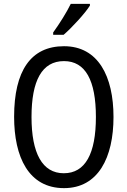

<svg xmlns="http://www.w3.org/2000/svg" viewBox="-20 -963 659 993"><path d="M445 -934V-943H346C324 -898 290 -844 255 -795V-783H309C351 -819 420 -894 445 -934ZM567 -358C567 -568 488 -724 311 -724C139 -724 53 -596 53 -359C53 -151 128 10 311 10C488 10 567 -148 567 -358ZM143 -358C143 -546 197 -647 311 -647C422 -647 476 -547 476 -358C476 -168 421 -67 310 -67C199 -67 143 -170 143 -358Z"/></svg>

Font: Noto Sans Lao UI Cond
Style: Regular
Weight: 400
Width: 3
Designer: Monotype Design Team
Foundry: Monotype Imaging Inc.
Version: Version 2.000